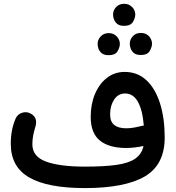

<svg xmlns="http://www.w3.org/2000/svg" viewBox="-20 -922 908 991"><path d="M563.5 -847.2Q563.5 -868.7 579.3 -885.5Q595.2 -902.3 620.1 -902.3Q637.7 -902.3 649.9 -895Q662.1 -887.7 669.4 -876.5Q678.2 -862.3 678.2 -847.2Q678.2 -829.6 666.3 -809.1Q654.3 -788.6 620.6 -788.6Q597.2 -788.6 585.2 -798.6Q573.2 -808.6 568.4 -821.8Q563.5 -833.5 563.5 -847.2ZM649.9 -696.8Q649.9 -718.3 665.5 -735.1Q681.2 -752 706.1 -752Q724.1 -752 736.3 -744.9Q748.5 -737.8 755.4 -726.6Q764.6 -711.9 764.6 -696.8Q764.6 -679.2 752.7 -658.7Q740.7 -638.2 706.5 -638.2Q683.6 -638.2 671.4 -648.2Q659.2 -658.2 654.3 -671.9Q649.9 -684.6 649.9 -696.8ZM483.9 -695.8Q483.9 -717.3 499.8 -734.1Q515.6 -751 540.5 -751Q558.1 -751 570.3 -743.7Q582.5 -736.3 589.4 -725.1Q598.6 -711.4 598.6 -695.3Q598.6 -677.7 586.7 -657.5Q574.7 -637.2 540.5 -637.2Q517.6 -637.2 505.4 -647.2Q493.2 -657.2 488.3 -670.4Q483.9 -683.1 483.9 -695.8ZM35.6 -179.7Q35.6 -254.4 61.5 -312Q71.3 -332.5 93.5 -339.8Q115.7 -347.2 136.2 -336.9Q179.2 -315.9 161.1 -262.2Q156.2 -247.1 151.6 -224.4Q147 -201.7 147 -177.2Q147 -113.8 217.8 -87.9Q288.6 -62 418 -62Q518.1 -62 581.5 -71Q645 -80.1 678.2 -103.3Q711.4 -126.5 720.7 -168.5Q673.8 -158.2 630.9 -158.2Q543 -158.2 495.6 -196.5Q448.2 -234.9 448.2 -318.8Q448.2 -384.3 470.2 -436.8Q492.2 -489.3 531.7 -520Q571.3 -550.8 623.5 -550.8Q690.4 -550.8 736.6 -507.1Q782.7 -463.4 806.4 -387Q830.1 -310.5 830.1 -212.4Q830.1 -71.3 727.1 -11.2Q624 48.8 418 48.8Q225.6 48.8 130.6 -6.1Q35.6 -61 35.6 -179.7ZM548.3 -332Q548.3 -293.5 570.1 -276.6Q591.8 -259.8 631.3 -259.8Q651.4 -259.8 672.9 -263.7Q694.3 -267.6 712.4 -272.5Q717.3 -273.9 722.2 -273.9Q715.8 -354 691.7 -396.7Q667.5 -439.5 626 -439.5Q589.8 -439.5 569.1 -408Q548.3 -376.5 548.3 -332Z"/></svg>

Font: Mikhak SemiBold
Style: Regular
Weight: 600
Designer: Amin Abedi
Version: Version 3.3